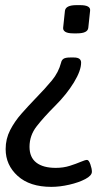

<svg xmlns="http://www.w3.org/2000/svg" viewBox="-20 -545 431 748"><path d="M268 -321Q296 -321 296 -301Q296 -270 268 -224Q240 -178 196 -134Q150 -88 122.5 -52.5Q95 -17 95 27Q95 68 121.5 88.5Q148 109 197 109Q227 109 252 101Q277 93 294.5 85.5Q312 78 319 78Q326 78 332 95Q338 112 338 124Q338 139 312.5 152.5Q287 166 250 174.5Q213 183 180 183Q96 183 49 140.5Q2 98 2 36Q2 -4 19.5 -38Q37 -72 63.5 -102Q90 -132 117 -160Q157 -201 182.5 -232Q208 -263 218 -301Q220 -311 227.5 -316Q235 -321 253 -321ZM292 -525Q334 -525 331 -503L324 -437Q322 -415 280 -415H266Q244 -415 234.5 -421Q225 -427 226 -437L233 -503Q236 -525 278 -525Z"/></svg>

Font: Asap Condensed Condensed Regular
Style: Italic
Weight: 400
Width: 3
Italic angle: -6°
Designer: Pablo Cosgaya
Foundry: Omnibus-Type
Version: Version 3.001; ttfautohint (v1.8.4.7-5d5b)